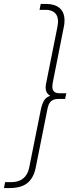

<svg xmlns="http://www.w3.org/2000/svg" viewBox="-86 -762 415 976"><path d="M251 -288 245 -259H210Q186 -259 173 -247Q160 -235 155 -207L95 93Q84 144 52.5 169Q21 194 -38 194H-66L-60 164H-30Q9 164 32 145Q55 126 62 92L122 -207Q129 -238 139.5 -253.5Q150 -269 170 -275Q146 -287 146 -318Q146 -328 149 -341L205 -621Q209 -643 209 -652Q209 -683 192 -697.5Q175 -712 146 -712H115L121 -742H149Q192 -742 217 -721Q242 -700 242 -657Q242 -640 238 -623L182 -341Q180 -327 180 -322Q180 -288 216 -288Z"/></svg>

Font: Montserrat Alternates ExLight
Style: Italic
Weight: 275
Italic angle: -11.3°
Designer: Julieta Ulanovsky
Foundry: Julieta Ulanovsky
Version: Version 7.200